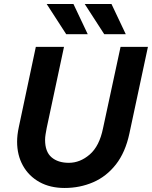

<svg xmlns="http://www.w3.org/2000/svg" viewBox="-20 -923 755 954"><path d="M65 -219Q65 -235 67 -253Q69 -271 74 -294L158 -690H298L212 -287Q209 -271 206.5 -256Q204 -241 204 -228Q204 -169 236 -141.5Q268 -114 322 -114Q378 -114 426 -155.5Q474 -197 492 -286L579 -690H715L623 -260Q603 -166 556 -106Q509 -46 443 -17.5Q377 11 301 11Q229 11 176 -18.5Q123 -48 94 -100Q65 -152 65 -219ZM212 -903H345L416 -753H309ZM401 -903H534L605 -753H498Z"/></svg>

Font: Radio Canada SemiBold
Style: Italic
Weight: 600
Italic angle: -12°
Designer: Charles Daoud, Etienne Aubert Bonn, Alexandre Saumier Demers, Jacques Le Bailly
Foundry: Radio-Canada
Version: Version 2.104; ttfautohint (v1.8.4.7-5d5b);gftools[0.9.28.de